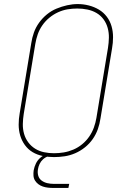

<svg xmlns="http://www.w3.org/2000/svg" viewBox="-20 -766 640 946"><path d="M246 8Q218 8 190.5 2.5Q163 -3 140.5 -16.5Q118 -30 102.5 -51.5Q87 -73 79.5 -98.5Q72 -124 72 -152Q72 -180 77 -208L134 -553Q138 -580 147 -605.5Q156 -631 172.5 -654Q189 -677 211 -695Q233 -713 258.5 -723.5Q284 -734 310.5 -740Q337 -746 363 -746Q391 -746 418 -739Q445 -732 467.5 -718.5Q490 -705 506 -684Q522 -663 529.5 -637Q537 -611 537 -583Q537 -555 532 -527L475 -182Q471 -155 462 -129.5Q453 -104 437 -81Q421 -58 398.5 -40Q376 -22 350.5 -11Q325 0 298.5 4Q272 8 246 8Q246 8 246 8Q246 8 246 8ZM246 -11Q270 -11 294 -15Q318 -19 341.5 -29Q365 -39 385 -55.5Q405 -72 419.5 -93Q434 -114 442.5 -137.5Q451 -161 455 -185L512 -530Q516 -555 516.5 -580Q517 -605 510.5 -628.5Q504 -652 490 -671Q476 -690 455.5 -702Q435 -714 410.5 -719Q386 -724 361 -724Q336 -724 312.5 -720Q289 -716 266 -705.5Q243 -695 223 -678.5Q203 -662 188.5 -641Q174 -620 166 -597Q158 -574 154 -550L97 -205Q93 -180 92.5 -155Q92 -130 98.5 -107Q105 -84 119 -65Q133 -46 153 -33.5Q173 -21 197 -16Q221 -11 246 -11ZM242 160Q229 160 216 158.5Q203 157 191 153Q179 149 169 141.5Q159 134 152.5 123.5Q146 113 145 100Q144 87 146 73Q149 56 157 39.5Q165 23 179 11Q193 -1 210.5 -6Q228 -11 246 -11L244 0Q230 0 216.5 4.5Q203 9 192 19Q181 29 175 42Q169 55 167 68Q164 85 168.5 100Q173 115 185.5 124Q198 133 213.5 136.5Q229 140 246 140H321L317 160Z"/></svg>

Font: Iosevka Curly Slab ThExObl
Style: Regular
Weight: 100
Width: 7
Italic angle: -9°
Monospace: yes
Designer: Belleve Invis
Foundry: Belleve Invis
Version: Version 11.1.0; ttfautohint (v1.8.3)